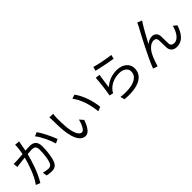

<svg xmlns="http://www.w3.org/2000/svg" viewBox="267 -2110 3467 3467"><g transform="rotate(-45 2000.0 -376.5)"><path d="M346 -787C346 -720 335 -643 321 -572C261 -567 203 -562 170 -561C152 -560 136 -560 119 -560C107 -560 95 -560 82 -561L90 -474C161 -485 233 -492 304 -499C271 -367 197 -143 96 -8L178 25C283 -143 350 -365 386 -507C429 -511 468 -514 492 -514C555 -514 596 -498 596 -408C596 -300 581 -172 550 -105C529 -62 500 -54 463 -54C436 -54 383 -63 342 -76L355 8C386 15 434 23 471 23C536 23 585 6 616 -60C657 -143 674 -299 674 -417C674 -551 601 -585 513 -585C489 -585 448 -582 402 -579C413 -632 422 -690 427 -719C431 -738 435 -759 439 -777ZM706 -640C776 -557 854 -383 883 -281L961 -318C927 -410 842 -592 780 -672Z M1226 -696 1130 -698C1135 -674 1136 -633 1136 -610C1136 -552 1137 -432 1147 -346C1174 -89 1264 4 1357 4C1425 4 1486 -53 1545 -221L1482 -293C1456 -193 1410 -91 1359 -91C1289 -91 1241 -200 1225 -366C1218 -447 1217 -538 1218 -600C1219 -626 1222 -672 1226 -696ZM1742 -669 1664 -642C1758 -526 1818 -330 1835 -152L1916 -184C1902 -351 1831 -554 1742 -669Z M2316 -705C2392 -684 2607 -640 2701 -627L2720 -705C2632 -713 2422 -754 2337 -781ZM2315 -601 2230 -612C2224 -508 2200 -300 2180 -210L2255 -192C2262 -208 2271 -225 2285 -242C2355 -325 2459 -373 2591 -373C2692 -373 2765 -318 2765 -239C2765 -125 2656 -43 2435 -43C2394 -43 2349 -46 2300 -52L2324 30C2363 33 2400 35 2434 35C2724 35 2849 -78 2849 -237C2849 -353 2748 -444 2596 -444C2478 -444 2371 -408 2276 -325C2285 -389 2302 -533 2315 -601Z M3554 -752 3465 -788C3453 -759 3440 -735 3429 -711C3375 -616 3152 -197 3079 3L3166 32C3179 -17 3221 -134 3251 -193C3290 -271 3363 -351 3443 -351C3488 -351 3513 -326 3515 -282C3518 -229 3516 -152 3520 -94C3523 -36 3558 32 3663 32C3807 32 3891 -79 3943 -239L3877 -292C3851 -187 3786 -51 3676 -51C3633 -51 3600 -72 3597 -121C3593 -169 3595 -245 3593 -304C3590 -382 3542 -425 3476 -425C3429 -425 3379 -408 3331 -365C3382 -461 3478 -636 3522 -704C3533 -723 3545 -741 3554 -752Z"/></g></svg>

Font: Noto Sans KR Regular
Style: Regular
Weight: 400
Designer: Ryoko NISHIZUKA  (kana & ideographs); Paul D. Hunt (Latin, Greek & Cyrillic); Wenlong ZHANG  (bopomofo); Sandoll Communi
Foundry: Adobe Systems Incorporated
Version: Version 1.004;PS 1.004;hotconv 1.0.82;makeotf.lib2.5.63406